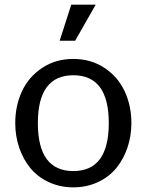

<svg xmlns="http://www.w3.org/2000/svg" viewBox="-20 -785 624 817"><path d="M44.9 -261.2Q44.9 -335.4 73.7 -397Q102.5 -458.5 159.7 -496.3Q216.8 -534.2 292 -534.2Q367.2 -534.2 424.3 -496.3Q481.4 -458.5 510.3 -397Q539.1 -335.4 539.1 -261.2Q539.1 -206.1 522.2 -156.5Q505.4 -106.9 474.4 -69.3Q443.4 -31.7 396 -9.8Q348.6 12.2 292 12.2Q235.4 12.2 188 -9.8Q140.6 -31.7 109.6 -69.3Q78.6 -106.9 61.8 -156.5Q44.9 -206.1 44.9 -261.2ZM141.1 -261.2Q141.1 -57.1 292 -57.1Q442.9 -57.1 442.9 -261.2Q442.9 -464.8 292 -464.8Q141.1 -464.8 141.1 -261.2ZM233.9 -611.8 283.2 -765.1H387.2L299.8 -611.8Z"/></svg>

Font: Standard
Style: Regular
Weight: 400
Designer: Bryce Wilner
Version: Version 2.000;PS 2.0;hotconv 16.6.51;makeotf.lib2.5.65220 DE